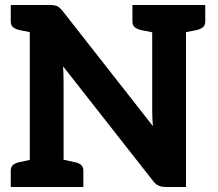

<svg xmlns="http://www.w3.org/2000/svg" viewBox="-20 -747 869 767"><path d="M99 0V-727H180Q199 -727 209 -722Q219 -717 231 -702L591 -243Q589 -262 588.5 -280.5Q588 -299 588 -315V-727H723V0H643Q626 0 613.5 -5.5Q601 -11 590 -26L232 -482Q233 -463 233.5 -451Q234 -439 234 -416V0ZM23 0V-65Q23 -80 32 -88Q41 -96 57 -99L107 -110L121 0ZM215 0 229 -110 279 -99Q295 -96 304 -88Q313 -80 313 -65V0ZM121 -727 107 -617 57 -627Q41 -631 32 -638.5Q23 -646 23 -662V-727ZM607 -727 593 -617 543 -627Q527 -631 518 -638.5Q509 -646 509 -662V-727ZM800 -727V-662Q800 -646 791 -638.5Q782 -631 766 -627L715 -617L702 -727Z"/></svg>

Font: Aleo ExtraBold
Style: Regular
Weight: 800
Designer: Alessio Laiso
Foundry: Alessio Laiso
Version: Version 2.001;gftools[0.9.29]